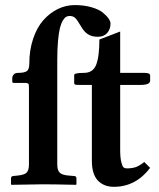

<svg xmlns="http://www.w3.org/2000/svg" viewBox="-20 -718 620 748"><path d="M448.2 -387.2V-134.8Q448.2 -104 452.4 -86.9Q456.5 -69.8 461.4 -65.9Q466.3 -62 474.1 -62Q492.7 -62 507.3 -66.4Q522 -70.8 542 -86.9L564.9 -64Q508.8 9.8 423.8 9.8Q384.3 9.8 361.1 -14.9Q337.9 -39.6 337.9 -91.8V-387.2H287.1Q275.4 -387.2 272.2 -388.7Q269 -390.1 269 -395V-425.8Q269 -434.1 307.1 -434.1Q342.3 -434.1 354.7 -465.8Q367.2 -497.6 367.2 -564L448.2 -595.2V-434.1H543Q564.9 -434.1 564.9 -423.8V-403.8Q564.9 -387.2 527.8 -387.2ZM50.8 -434.1Q74.7 -434.1 84.5 -440.9Q94.2 -447.8 94.2 -470.2Q94.2 -522.9 109.1 -567.1Q124 -611.3 148.9 -639.4Q173.8 -667.5 205.3 -682.9Q236.8 -698.2 271 -698.2Q307.6 -698.2 336.7 -689.7Q365.7 -681.2 380.6 -668.9Q395.5 -656.7 403.1 -645.5Q410.6 -634.3 410.6 -626.5Q410.6 -604.5 397.7 -589.6Q384.8 -574.7 361.3 -574.7Q337.4 -574.7 322 -585Q306.6 -595.2 295.4 -615.7Q280.3 -641.6 272.2 -648.7Q264.2 -655.8 251 -655.8Q243.7 -655.8 237.5 -652.3Q231.4 -648.9 224.9 -638.2Q218.3 -627.4 213.6 -609.4Q209 -591.3 206.1 -559.6Q203.1 -527.8 203.1 -484.9V-77.1Q203.1 -55.2 212.4 -45.7Q221.7 -36.1 246.1 -34.2L270 -32.2Q277.8 -31.2 277.8 -22.9V0L275.9 2Q186 0 147 0L24.9 2L22.9 0V-22.9Q22.9 -31.2 30.8 -32.2L49.8 -34.2Q75.2 -36.6 84 -45.9Q92.8 -55.2 92.8 -77.1V-378.9Q92.8 -385.7 92 -388.7Q91.3 -391.6 88.1 -393.3Q85 -395 78.1 -395H34.2Q27.8 -395 27.8 -399.9V-414.1Q27.8 -421.4 33.4 -427.7Q39.1 -434.1 50.8 -434.1Z"/></svg>

Font: Linux Libertine G
Style: Semibold
Weight: 600
Designer: Philipp H. Poll
Foundry: Philipp H. Poll
Version: Version 5.1.1